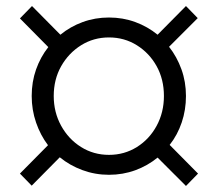

<svg xmlns="http://www.w3.org/2000/svg" viewBox="-20 -679 721 636"><path d="M85 -64 46 -104 139 -198Q114 -231 99.5 -273Q85 -315 85 -361Q85 -408 99.5 -449Q114 -490 140 -523L46 -618L86 -659L180 -564Q213 -591 254 -606Q295 -621 341 -621Q387 -621 428 -606Q469 -591 502 -564L596 -659L635 -619L540 -524Q566 -491 581 -449.5Q596 -408 596 -361Q596 -315 582 -273.5Q568 -232 542 -199L636 -104L596 -63L502 -157Q469 -130 428 -115Q387 -100 341 -100Q295 -100 253 -115.5Q211 -131 178 -158ZM341 -166Q392 -166 433.5 -192Q475 -218 499 -262.5Q523 -307 523 -361Q523 -416 499 -459.5Q475 -503 433.5 -529Q392 -555 341 -555Q290 -555 248.5 -529Q207 -503 182.5 -459.5Q158 -416 158 -361Q158 -307 182.5 -262.5Q207 -218 248.5 -192Q290 -166 341 -166Z"/></svg>

Font: Red Hat Display VF
Style: Italic
Weight: 300
Italic angle: -12°
Designer: Pentagram, MCKL
Foundry: Pentagram, MCKL
Version: Version 1.023